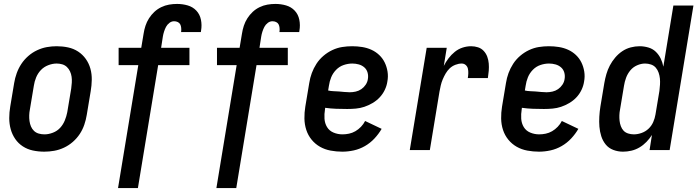

<svg xmlns="http://www.w3.org/2000/svg" viewBox="-20 -763 3545 976"><path d="M205 8Q175 8 147 2Q119 -4 96 -19Q73 -34 57.5 -56.5Q42 -79 34.5 -106Q27 -133 27 -162.5Q27 -192 32 -221L52 -341Q56 -366 65 -391Q74 -416 88.5 -438Q103 -460 123.5 -478Q144 -496 168.5 -507.5Q193 -519 218 -523.5Q243 -528 268 -528Q298 -528 326 -522Q354 -516 377 -501Q400 -486 416 -463.5Q432 -441 439.5 -414Q447 -387 446.5 -357.5Q446 -328 441 -299L421 -179Q417 -154 408.5 -129Q400 -104 385.5 -82Q371 -60 350.5 -42Q330 -24 305.5 -12.5Q281 -1 255.5 3.5Q230 8 205 8ZM206 -80Q227 -80 249 -88.5Q271 -97 286 -113.5Q301 -130 309.5 -151Q318 -172 322 -193L342 -313Q344 -328 345 -343Q346 -358 344 -372.5Q342 -387 336 -400Q330 -413 320 -422.5Q310 -432 296.5 -436Q283 -440 268 -440Q247 -440 225 -431.5Q203 -423 187.5 -406.5Q172 -390 163.5 -369Q155 -348 152 -327L132 -207Q129 -192 128.5 -177Q128 -162 130 -147.5Q132 -133 137.5 -120Q143 -107 153 -97.5Q163 -88 177 -84Q191 -80 206 -80Z M580 193 683 -432H583V-520H698L710 -592Q713 -612 719.5 -632Q726 -652 737.5 -670Q749 -688 764.5 -702.5Q780 -717 799.5 -726.5Q819 -736 839.5 -739.5Q860 -743 880 -743Q908 -743 934 -735.5Q960 -728 978 -709Q996 -690 1001.5 -662.5Q1007 -635 1002 -607L1001 -600H900L901 -603Q902 -612 901 -622Q900 -632 896 -639.5Q892 -647 883.5 -651Q875 -655 865 -655Q852 -655 841 -646.5Q830 -638 824 -626.5Q818 -615 814 -602.5Q810 -590 808 -578L799 -520H943V-432H784L681 193Z M1080 193 1183 -432H1083V-520H1198L1210 -592Q1213 -612 1219.5 -632Q1226 -652 1237.5 -670Q1249 -688 1264.5 -702.5Q1280 -717 1299.5 -726.5Q1319 -736 1339.5 -739.5Q1360 -743 1380 -743Q1408 -743 1434 -735.5Q1460 -728 1478 -709Q1496 -690 1501.5 -662.5Q1507 -635 1502 -607L1501 -600H1400L1401 -603Q1402 -612 1401 -622Q1400 -632 1396 -639.5Q1392 -647 1383.5 -651Q1375 -655 1365 -655Q1352 -655 1341 -646.5Q1330 -638 1324 -626.5Q1318 -615 1314 -602.5Q1310 -590 1308 -578L1299 -520H1443V-432H1284L1181 193Z M1720 8Q1690 8 1660.5 2.5Q1631 -3 1606.5 -17Q1582 -31 1564 -53Q1546 -75 1537 -102.5Q1528 -130 1527.5 -160.5Q1527 -191 1532 -221L1552 -341Q1556 -367 1565 -391.5Q1574 -416 1588.5 -438.5Q1603 -461 1624 -479Q1645 -497 1669.5 -508.5Q1694 -520 1719.5 -524Q1745 -528 1770 -528Q1796 -528 1821 -524Q1846 -520 1868 -510Q1890 -500 1907.5 -483.5Q1925 -467 1935.5 -445.5Q1946 -424 1950 -399Q1954 -374 1949 -348Q1946 -327 1936 -306Q1926 -285 1910 -268Q1894 -251 1873.5 -239Q1853 -227 1832 -220Q1811 -213 1789 -211Q1767 -209 1745 -209Q1717 -209 1689 -210Q1661 -211 1633 -215L1632 -207Q1628 -183 1629.5 -159.5Q1631 -136 1642.5 -117Q1654 -98 1675.5 -89Q1697 -80 1721 -80Q1737 -80 1754 -83.5Q1771 -87 1786.5 -96Q1802 -105 1815 -118.5Q1828 -132 1836 -148L1920 -108Q1905 -82 1883.5 -59Q1862 -36 1835 -20.5Q1808 -5 1778.5 1.5Q1749 8 1720 8ZM1758 -294Q1773 -294 1788.5 -297.5Q1804 -301 1817 -310Q1830 -319 1839 -332.5Q1848 -346 1850 -361Q1853 -378 1848.5 -394Q1844 -410 1832 -420.5Q1820 -431 1804 -435.5Q1788 -440 1771 -440Q1749 -440 1727 -432.5Q1705 -425 1688.5 -408Q1672 -391 1663.5 -370Q1655 -349 1652 -327L1648 -303Q1661 -300 1675 -299.5Q1689 -299 1703 -298Q1717 -297 1730.5 -295.5Q1744 -294 1758 -294Z M2063 0 2149 -520H2251L2236 -428Q2246 -448 2260 -466.5Q2274 -485 2292 -499.5Q2310 -514 2331.5 -521Q2353 -528 2375 -528Q2393 -528 2410 -522.5Q2427 -517 2439 -504Q2451 -491 2457 -474.5Q2463 -458 2464.5 -440Q2466 -422 2464.5 -403.5Q2463 -385 2460 -366H2358Q2360 -378 2360.5 -390.5Q2361 -403 2358.5 -414Q2356 -425 2347.5 -432.5Q2339 -440 2327 -440Q2311 -440 2294.5 -433.5Q2278 -427 2266 -415.5Q2254 -404 2245.5 -389.5Q2237 -375 2230.5 -359.5Q2224 -344 2220.5 -328.5Q2217 -313 2214 -297L2165 0Z M2720 8Q2690 8 2660.5 2.5Q2631 -3 2606.5 -17Q2582 -31 2564 -53Q2546 -75 2537 -102.5Q2528 -130 2527.5 -160.5Q2527 -191 2532 -221L2552 -341Q2556 -367 2565 -391.5Q2574 -416 2588.5 -438.5Q2603 -461 2624 -479Q2645 -497 2669.5 -508.5Q2694 -520 2719.5 -524Q2745 -528 2770 -528Q2796 -528 2821 -524Q2846 -520 2868 -510Q2890 -500 2907.5 -483.5Q2925 -467 2935.5 -445.5Q2946 -424 2950 -399Q2954 -374 2949 -348Q2946 -327 2936 -306Q2926 -285 2910 -268Q2894 -251 2873.5 -239Q2853 -227 2832 -220Q2811 -213 2789 -211Q2767 -209 2745 -209Q2717 -209 2689 -210Q2661 -211 2633 -215L2632 -207Q2628 -183 2629.5 -159.5Q2631 -136 2642.5 -117Q2654 -98 2675.5 -89Q2697 -80 2721 -80Q2737 -80 2754 -83.5Q2771 -87 2786.5 -96Q2802 -105 2815 -118.5Q2828 -132 2836 -148L2920 -108Q2905 -82 2883.5 -59Q2862 -36 2835 -20.5Q2808 -5 2778.5 1.5Q2749 8 2720 8ZM2758 -294Q2773 -294 2788.5 -297.5Q2804 -301 2817 -310Q2830 -319 2839 -332.5Q2848 -346 2850 -361Q2853 -378 2848.5 -394Q2844 -410 2832 -420.5Q2820 -431 2804 -435.5Q2788 -440 2771 -440Q2749 -440 2727 -432.5Q2705 -425 2688.5 -408Q2672 -391 2663.5 -370Q2655 -349 2652 -327L2648 -303Q2661 -300 2675 -299.5Q2689 -299 2703 -298Q2717 -297 2730.5 -295.5Q2744 -294 2758 -294Z M3147 8Q3121 8 3097.5 -1Q3074 -10 3059 -28.5Q3044 -47 3036.5 -70.5Q3029 -94 3027 -119Q3025 -144 3026.5 -170Q3028 -196 3032 -221L3052 -341Q3056 -364 3062.5 -386.5Q3069 -409 3080 -430Q3091 -451 3107 -470Q3123 -489 3143 -502.5Q3163 -516 3186 -522Q3209 -528 3231 -528Q3254 -528 3276 -521.5Q3298 -515 3313.5 -500Q3329 -485 3338.5 -465.5Q3348 -446 3352 -424L3403 -735H3505L3384 0H3282L3294 -77Q3282 -58 3266 -41.5Q3250 -25 3230.5 -13.5Q3211 -2 3189.5 3Q3168 8 3147 8ZM3202 -80Q3221 -80 3241 -87Q3261 -94 3276.5 -108.5Q3292 -123 3300.5 -142.5Q3309 -162 3312 -181L3332 -301Q3334 -317 3335 -333Q3336 -349 3334.5 -364Q3333 -379 3328 -393.5Q3323 -408 3313.5 -419Q3304 -430 3289.5 -435Q3275 -440 3259 -440Q3239 -440 3218.5 -431Q3198 -422 3184 -405Q3170 -388 3162.5 -367.5Q3155 -347 3152 -327L3132 -207Q3129 -192 3128.5 -177.5Q3128 -163 3129.5 -149Q3131 -135 3136 -121.5Q3141 -108 3150 -98.5Q3159 -89 3173 -84.5Q3187 -80 3202 -80Z"/></svg>

Font: Iosevka SS18 Semibold
Style: Italic
Weight: 600
Italic angle: -9°
Monospace: yes
Designer: Belleve Invis
Foundry: Belleve Invis
Version: Version 25.1.1; ttfautohint (v1.8.4)